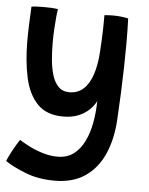

<svg xmlns="http://www.w3.org/2000/svg" viewBox="-60 -535 653 842"><g transform="rotate(5 266.0 -114.0)"><path d="M211.5 263.5Q139.5 263.5 83 241.2Q26.5 219 -7 196Q-2.5 184 7.2 164.8Q17 145.5 28 126.8Q39 108 46 98.5Q61 108.5 88 122.5Q115 136.5 148.5 147Q182 157.5 215.5 157.5Q257.5 157.5 286.5 135.5Q315.5 113.5 333.2 76.5Q351 39.5 359.2 -6.2Q367.5 -52 368 -100.5Q359 -81.5 340.2 -63Q321.5 -44.5 292.8 -32.2Q264 -20 225 -20Q151.5 -20 111.2 -61.8Q71 -103.5 55.2 -175.5Q39.5 -247.5 39.5 -338Q39.5 -372.5 41 -410Q42.5 -447.5 44.5 -488Q51.5 -489.5 65.8 -490.2Q80 -491 95.5 -491Q116 -491 135 -490Q154 -489 161 -487Q159.5 -480.5 157.2 -457.8Q155 -435 153 -403.5Q151 -372 151 -338.5Q151 -301 154.2 -264Q157.5 -227 166.8 -196.5Q176 -166 194.2 -147.2Q212.5 -128.5 242.5 -128.5Q279 -128.5 304.2 -151.2Q329.5 -174 343.8 -217Q358 -260 361.5 -320Q363 -342 364.2 -367.8Q365.5 -393.5 366 -417.2Q366.5 -441 366.5 -457.8Q366.5 -474.5 366.5 -478.5Q375.5 -479.5 385 -480Q394.5 -480.5 404 -480.5Q439.5 -480.5 471.5 -473.5Q473.5 -426.5 473.5 -364Q473.5 -316.5 472.2 -260.5Q471 -204.5 468.5 -145.2Q466 -86 462.5 -28Q458 56.5 429.5 122.5Q401 188.5 347 226Q293 263.5 211.5 263.5Z"/></g></svg>

Font: Grandstander Thin Medium
Style: Regular
Weight: 500
Version: Version 1.200